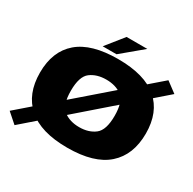

<svg xmlns="http://www.w3.org/2000/svg" viewBox="-181 -912 1139 1131"><g transform="rotate(30 389.0 -346.0)"><path d="M-12 -14.5 55 44.5 779 -585 708 -638ZM390 4.5Q571.5 4.5 660.8 -74.8Q750 -154 750 -299Q750 -444 660.8 -521Q571.5 -598 390 -598Q209 -598 119.5 -521Q30 -444 30 -299Q30 -154 119.5 -74.8Q209 4.5 390 4.5ZM390 -135.5Q326 -135.5 283.5 -168Q241 -200.5 241 -297.5Q241 -395 283.5 -426.8Q326 -458.5 390 -458.5Q454.5 -458.5 496.5 -426.8Q538.5 -395 538.5 -297.5Q538.5 -200.5 496.5 -168Q454.5 -135.5 390 -135.5ZM272.5 -617.5H366.5L508 -735.5H367Z"/></g></svg>

Font: Anybody SemiExpanded ExtraBold
Style: Regular
Weight: 800
Width: 6
Version: Version 1.113;gftools[0.9.25]